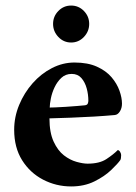

<svg xmlns="http://www.w3.org/2000/svg" viewBox="-20 -662 489 691"><path d="M171 -576Q171 -603 190 -622.5Q209 -642 236 -642Q263 -642 282 -622.5Q301 -603 301 -576Q301 -549 282 -529Q263 -509 236 -509Q209 -509 190 -529Q171 -549 171 -576ZM158 -236Q158 -185 173 -152.5Q188 -120 210 -103Q232 -86 255.5 -79.5Q279 -73 295 -73Q338 -73 363 -89.5Q388 -106 404 -122Q409 -121 412.5 -115Q416 -109 416 -104Q416 -91 413 -86Q404 -73 380 -50Q356 -27 319.5 -9Q283 9 236 9Q182 9 135 -15.5Q88 -40 59.5 -85.5Q31 -131 31 -195Q31 -241 49 -284.5Q67 -328 97.5 -362.5Q128 -397 167 -417Q206 -437 248 -437Q296 -437 329 -422Q362 -407 381.5 -384Q401 -361 410 -335.5Q419 -310 419 -289Q419 -273 411.5 -261Q404 -249 393 -248Q360 -245 319 -242.5Q278 -240 236 -238.5Q194 -237 158 -236ZM159 -275Q162 -275 178.5 -275.5Q195 -276 216.5 -277.5Q238 -279 257 -280.5Q276 -282 285 -283Q294 -284 296 -289.5Q298 -295 298 -299Q298 -322 292 -344Q286 -366 273 -381Q260 -396 238 -396Q216 -396 201 -382Q186 -368 176.5 -348Q167 -328 163 -307.5Q159 -287 159 -275Z"/></svg>

Font: Amiri
Style: Bold
Weight: 700
Designer: Khaled Hosny
Version: Version 0.113